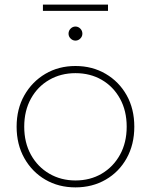

<svg xmlns="http://www.w3.org/2000/svg" viewBox="-20 -809 654 832"><path d="M307 3Q234 3 176.5 -30.5Q119 -64 85.5 -123.5Q52 -183 52 -260Q52 -337 85.5 -396Q119 -455 176.5 -489Q234 -523 307 -523Q380 -523 438 -489Q496 -455 529 -396Q562 -337 562 -260Q562 -183 529 -123.5Q496 -64 438 -30.5Q380 3 307 3ZM307 -27Q371 -27 421 -56.5Q471 -86 500 -138.5Q529 -191 529 -260Q529 -329 500 -381.5Q471 -434 421 -463Q371 -492 307 -492Q244 -492 193.5 -463Q143 -434 114 -381.5Q85 -329 85 -260Q85 -191 114 -138.5Q143 -86 193.5 -56.5Q244 -27 307 -27ZM307 -633Q295 -633 286 -642Q277 -651 277 -663Q277 -676 286 -685Q295 -694 307 -694Q319 -694 328 -685Q337 -676 337 -663Q337 -651 328 -642Q319 -633 307 -633ZM166 -762V-789H448V-762Z"/></svg>

Font: Montserrat ExtraLight
Style: Regular
Weight: 200
Designer: Julieta Ulanovsky
Foundry: Julieta Ulanovsky
Version: Version 9.000; ttfautohint (v1.8.4.7-5d5b)